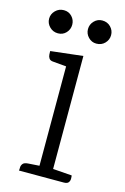

<svg xmlns="http://www.w3.org/2000/svg" viewBox="-104 -704 492 754"><g transform="rotate(15 141.5 -327.0)"><path d="M180 -500V0H125V-443L69 -448Q59 -449 54.5 -455.5Q50 -462 49.5 -470.5Q49 -479 49 -485ZM176 -41 257 -35Q258 -30 258 -21.5Q258 -13 253 -6.5Q248 0 234 0H52Q53 -5 53 -13Q53 -21 58.5 -28Q64 -35 80 -36L125 -39ZM60 -560Q40 -560 26 -574Q12 -588 12 -607Q12 -626 26 -640Q40 -654 60 -654Q80 -654 93 -640Q106 -626 106 -607Q106 -588 93 -574Q80 -560 60 -560ZM216 -560Q197 -560 183.5 -574Q170 -588 170 -607Q170 -626 183.5 -640Q197 -654 216 -654Q237 -654 250.5 -640Q264 -626 264 -607Q264 -588 250.5 -574Q237 -560 216 -560Z"/></g></svg>

Font: Karma Variable Light
Style: Regular
Weight: 300
Designer: Joana Correia
Foundry: Indian Type Foundry
Version: Version 3.000